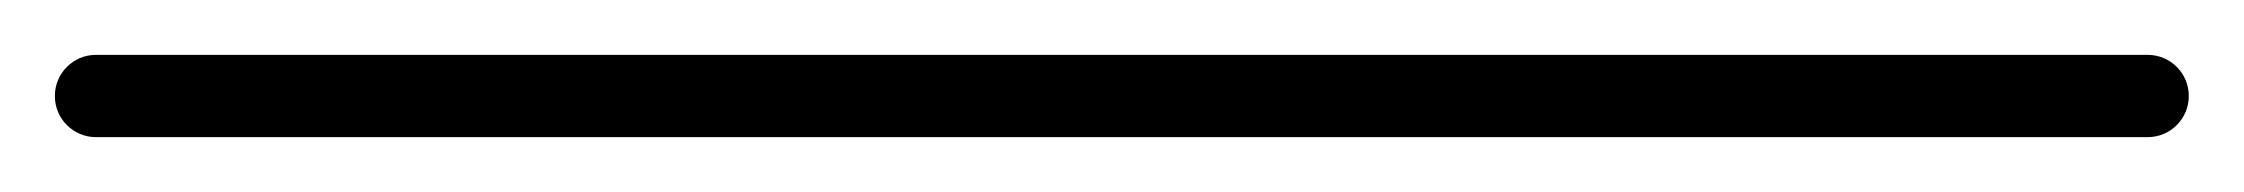

<svg xmlns="http://www.w3.org/2000/svg" viewBox="-35 -35 818 70"><path d="M0 -15C-8.3 -15 -15 -8.3 -15 0C-15 8.3 -8.3 15 0 15C249.3 15 498.7 15 748 15C756.3 15 763 8.3 763 0C763 -8.3 756.3 -15 748 -15C498.7 -15 249.3 -15 0 -15Z"/></svg>

Font: FRB American Cursive Just Baseline
Style: Italic
Weight: 400
Italic angle: -25°
Version: Version 2.0;Modular Font Editor K font №1